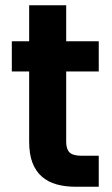

<svg xmlns="http://www.w3.org/2000/svg" viewBox="-20 -711 428 731"><path d="M91 -439H25V-554H91V-691H232V-554H356V-439H232V-171Q232 -143 245 -130.5Q258 -118 291 -118H356V0H268Q228 0 195.5 -9Q163 -18 139.5 -38.5Q116 -59 103.5 -91.5Q91 -124 91 -172Z"/></svg>

Font: Poppins SemiBold
Style: Regular
Weight: 600
Designer: Ninad Kale (Devanagari), Jonny Pinhorn (Latin)
Foundry: Indian Type Foundry
Version: Version 3.002 2017